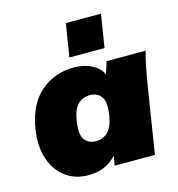

<svg xmlns="http://www.w3.org/2000/svg" viewBox="-111 -841 880 950"><g transform="rotate(-15 329.0 -366.0)"><path d="M18 0ZM228 12Q158 12 109 -25Q60 -62 39 -127Q18 -192 31 -275Q51 -400 123 -461Q195 -522 293 -522Q345 -522 385 -501Q425 -480 438 -446L458 -510H658Q648 -474 640.5 -437.5Q633 -401 627 -365L569 0H363L371 -49Q347 -21 310.5 -4.5Q274 12 228 12ZM306 -141Q342 -141 367 -165.5Q392 -190 401 -245Q412 -315 392 -342Q372 -369 334 -369Q297 -369 272.5 -345Q248 -321 239 -265Q228 -195 248 -168Q268 -141 306 -141ZM285 -575 312 -744H492L465 -575Z"/></g></svg>

Font: Winston Black
Style: Italic
Weight: 900
Italic angle: -9°
Designer: Original fonts by Vernon Adams / Changes by Cristiano Sobral
Foundry: VOriginal fonts by Vernon Adams / Changes by Cristiano Sobral
Version: Version 2.503;July 17, 2020;FontCreator 13.0.0.2655 64-bit